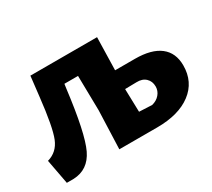

<svg xmlns="http://www.w3.org/2000/svg" viewBox="-99 -643 918 830"><g transform="rotate(-30 360.0 -228.0)"><path d="M25 12 2 -111Q52 -125 72.5 -175.5Q93 -226 109 -370L120 -466V-468H453L449 -305H548Q630 -305 672.5 -272Q715 -239 715 -176Q715 -94 653 -47Q591 0 483 0H294L301 -191L298 -364H230L227 -343Q201 -133 167 -62Q133 9 59 12ZM446 -207 449 -98 513 -95Q537 -101 551.5 -118Q566 -135 566 -157Q566 -183 549 -199Q532 -215 503 -214L446 -213Z"/></g></svg>

Font: Alegreya Sans ExtraBold
Style: Regular
Weight: 800
Designer: Juan Pablo del Peral
Foundry: Huerta Tipografica
Version: Version 2.007